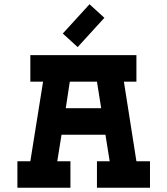

<svg xmlns="http://www.w3.org/2000/svg" viewBox="-20 -885 789 905"><path d="M62 -125H123L183 -500H123V-625H623V-500H564L623 -125H687V0H437V-125H497L477 -250H270L250 -125H312V0H62ZM457 -375 437 -500H309L290 -375ZM472 -801 346 -663 276 -727 402 -865Z"/></svg>

Font: Eyechart
Style: Regular
Weight: 400
Designer: Peter Wiegel
Foundry: Peter Wiegel
Version: Version 1.000